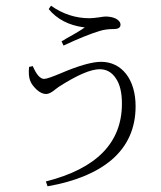

<svg xmlns="http://www.w3.org/2000/svg" viewBox="-20 -594 565 674"><path d="M147 60C244 43 319 12 372 -33C428 -81 456 -144 456 -221C456 -316 407 -377 335 -377C304 -377 257 -364 194 -337C163 -324 143 -317 135 -317C121 -317 108 -332 95 -362L82 -359C78 -315 88 -300 108 -280C120 -269 131 -264 142 -264C150 -264 161 -269 174 -280C179 -284 183 -287 186 -289C250 -330 298 -351 330 -351C353 -351 372 -341 386 -320C401 -299 408 -269 408 -230C408 -93 319 -2 141 43ZM203 -434C254 -458 296 -475 329 -485C344 -490 361 -492 379 -492C395 -492 403 -497 403 -507C403 -516 397 -523 386 -529C375 -534 363 -536 350 -536C347 -536 339 -535 327 -533C312 -531 301 -530 294 -530C245 -530 200 -545 159 -574L151 -562C180 -527 221 -505 275 -498H278C267 -490 246 -477 213 -459C206 -454 200 -451 196 -449Z"/></svg>

Font: AllPunType ExtraLight
Style: Regular
Weight: 280
Version: 1.0